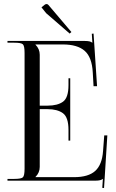

<svg xmlns="http://www.w3.org/2000/svg" viewBox="-20 -908 584 965"><path d="M330.1 -739.3 211.9 -841.8 188.5 -871.1 204.1 -883.8Q209 -887.7 213.9 -887.7Q219.7 -887.7 223.6 -882.8L338.9 -747.1ZM333 -201.2H324.2V-254.9Q324.2 -318.4 296.4 -338.9Q268.6 -359.4 218.8 -359.4H179.7V-69.3Q179.7 -40 158.2 -18.6V-17.6H352.5Q423.8 -17.6 458.5 -48.8Q493.2 -80.1 498 -149.4L503.9 -227.5H519.5L502.9 37.1L494.1 36.1L497.1 -8.8H496.1Q487.3 0 460 0H17.6V-8.8H51.8Q86.9 -8.8 95.2 -17.1Q103.5 -25.4 103.5 -60.5V-641.6Q103.5 -676.8 95.2 -685.1Q86.9 -693.4 51.8 -693.4H17.6V-702.1H407.2Q434.6 -702.1 443.4 -693.4H444.3L441.4 -738.3L450.2 -739.3L467.8 -474.6H450.2L446.3 -543Q442.4 -620.1 405.8 -652.3Q369.1 -684.6 295.9 -684.6H158.2V-683.6Q179.7 -662.1 179.7 -632.8V-377H218.8Q269.5 -377 296.9 -397Q324.2 -417 324.2 -480.5V-514.6H333Z"/></svg>

Font: FoglihtenNo07
Style: Regular
Weight: 500
Designer: gluk (gluksza@wp.pl)
Foundry: gluk (gluksza@wp.pl)
Version: Version 0.871